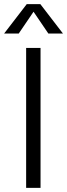

<svg xmlns="http://www.w3.org/2000/svg" viewBox="-52 -913 326 933"><path d="M145 0H75V-680H145ZM111 -856 39 -750H-32L78 -893H144L254 -750H183Z"/></svg>

Font: Puffins on Iceburgs
Style: Regular
Weight: 400
Version: Version 1.0